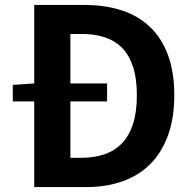

<svg xmlns="http://www.w3.org/2000/svg" viewBox="-20 -760 781 780"><path d="M312 -119Q364 -119 405.5 -133.5Q447 -148 476 -178.5Q505 -209 520.5 -257Q536 -305 536 -373Q536 -441 520.5 -488.5Q505 -536 476 -565.5Q447 -595 405.5 -608.5Q364 -622 312 -622H266V-421H415V-348H266V-119ZM321 -740Q406 -740 474 -718Q542 -696 589.5 -650.5Q637 -605 662.5 -536Q688 -467 688 -373Q688 -280 662.5 -210Q637 -140 590.5 -93.5Q544 -47 478 -23.5Q412 0 330 0H119V-348H32V-415L119 -421V-740Z"/></svg>

Font: SpoqaHanSans-Bold
Style: Regular
Weight: 700
Designer: [Spoqa Han Sans] Dong-huui Kim \uAE40 \uB3D9 \uD718   [Noto Sans] Ryoko NISHIZUKA \u897F \u585A \u6DBC \u5B50  (kana & i
Foundry: Spoqa (http://www.spoqa-han-sans.com)
Version: Version 2.000